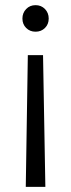

<svg xmlns="http://www.w3.org/2000/svg" viewBox="-20 -534 276 745"><path d="M88 -320H147L156 191H80ZM118 -514Q140 -514 154.5 -499Q169 -484 169 -462Q169 -440 154.5 -425.5Q140 -411 118 -411Q96 -411 81.5 -425.5Q67 -440 67 -462Q67 -484 81.5 -499Q96 -514 118 -514Z"/></svg>

Font: DM Sans 16pt Light
Style: Regular
Weight: 300
Version: Version 4.004;gftools[0.9.30]